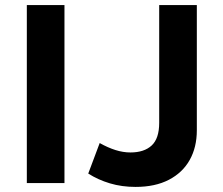

<svg xmlns="http://www.w3.org/2000/svg" viewBox="-20 -720 878 755"><path d="M85.5 0V-700H233.5V0ZM513 15Q459 15 412.2 1Q365.5 -13 327 -37.5L372 -157.5Q404 -139.5 434 -130Q464 -120.5 493 -120.5Q547 -120.5 576.5 -148Q606 -175.5 606 -237V-700H754V-208Q754 -141 726 -91Q698 -41 644 -13Q590 15 513 15Z"/></svg>

Font: Geologica SemiBold
Style: Regular
Weight: 600
Designer: Sindre Bremnes, Frode Helland
Foundry: Monokrom Skriftforlag AS
Version: Version 1.010;gftools[0.9.28]